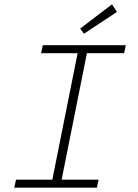

<svg xmlns="http://www.w3.org/2000/svg" viewBox="-20 -868 640 888"><path d="M46 0 54 -37H222L339 -622H170L178 -659H562L554 -622H382L265 -37H436L428 0ZM368 -712 351 -736 498 -848 521 -813Z"/></svg>

Font: TypoPRO Source Code Pro
Style: Italic
Weight: 300
Italic angle: -11°
Monospace: yes
Designer: Paul D. Hunt, Teo Tuominen
Foundry: Adobe Systems Incorporated
Version: Version 1.030;PS 1.0;hotconv 1.0.84;makeotf.lib2.5.63406